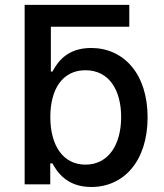

<svg xmlns="http://www.w3.org/2000/svg" viewBox="-20 -747 666 778"><path d="M503.9 -727.3H79.9V0H183.6V-84.9H192.5C211.6 -50.1 250.7 10.7 350.1 10.7C482.2 10.7 578.1 -95.2 578.1 -271.7C578.1 -448.5 480.8 -552.6 349.1 -552.6C247.9 -552.6 211.3 -490.8 192.5 -457H186.1V-638.8H503.9ZM183.9 -272.7C183.9 -386.7 233.7 -462.4 326.3 -462.4C422.6 -462.4 470.9 -381 470.9 -272.7C470.9 -163.4 421.2 -79.9 326.3 -79.9C235.1 -79.9 183.9 -158 183.9 -272.7Z"/></svg>

Font: Magic Ui Pro Medium
Style: Regular
Weight: 500
Designer: Stefan Endress, Andreas Faust
Version: Version 1.000;FEAKit 1.0